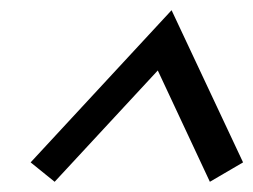

<svg xmlns="http://www.w3.org/2000/svg" viewBox="-20 -420 496 376"><path d="M316 -400 40 -102 87 -64 289 -282 391 -64 456 -102Z"/></svg>

Font: Pfennig
Style: BoldItalic
Weight: 700
Italic angle: -13°
Version: Version 20100423